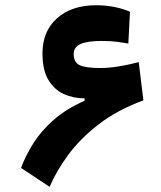

<svg xmlns="http://www.w3.org/2000/svg" viewBox="-20 -723 626 748"><path d="M173.3 4.9 62 -68.8Q80.1 -117.7 110.6 -165.8Q141.1 -213.9 189.5 -256.3Q237.8 -298.8 309.6 -330.6V-339.8Q266.6 -339.8 229.2 -356.4Q191.9 -373 168.7 -411.4Q145.5 -449.7 145.5 -515.1Q145.5 -601.6 202.4 -652.1Q259.3 -702.6 354.5 -702.6Q392.1 -702.6 426.8 -695.6Q461.4 -688.5 486.3 -677.2L480 -553.2Q461.9 -556.6 435.5 -560.1Q409.2 -563.5 376.5 -563.5Q321.8 -563.5 294.4 -551.8Q267.1 -540 267.1 -512.2Q267.1 -480 290.5 -469Q314 -458 370.6 -458Q404.8 -458 445.3 -464.8Q485.8 -471.7 520.5 -481L538.6 -332Q436.5 -294.4 364 -238.3Q291.5 -182.1 245.1 -118.7Q198.7 -55.2 173.3 4.9Z"/></svg>

Font: Cascadia Mono PL
Style: Bold
Weight: 700
Monospace: yes
Designer: Aaron Bell
Foundry: Saja Typeworks
Version: Version 2404.023; ttfautohint (v1.8.4)